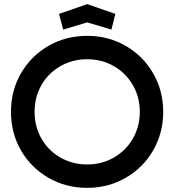

<svg xmlns="http://www.w3.org/2000/svg" viewBox="-20 -893 842 927"><path d="M33 -353Q33 -456 81.5 -539.5Q130 -623 214 -671.5Q298 -720 401 -720Q503 -720 587 -671.5Q671 -623 719.5 -539Q768 -455 768 -353Q768 -251 719.5 -167Q671 -83 587 -34.5Q503 14 401 14Q298 14 214 -34.5Q130 -83 81.5 -166.5Q33 -250 33 -353ZM655 -353Q655 -424 621.5 -482Q588 -540 530 -573.5Q472 -607 401 -607Q330 -607 271.5 -573.5Q213 -540 180 -482Q147 -424 147 -353Q147 -282 180 -224Q213 -166 271.5 -132.5Q330 -99 401 -99Q472 -99 530 -132.5Q588 -166 621.5 -224Q655 -282 655 -353ZM265 -826 401 -873 537 -826 518 -750 401 -785 285 -750Z"/></svg>

Font: Lineal Medium
Style: Regular
Weight: 600
Designer: Created by Frank Adebiaye with contributions from Anton Moglia & Ariel Martín Pérez
Created by Frank ADEBIAYE with FontF
Foundry: Velvetyne Type Foundry
Version: Version 2.000